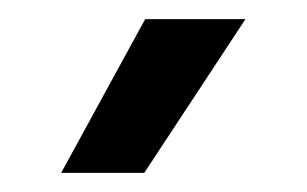

<svg xmlns="http://www.w3.org/2000/svg" viewBox="-20 -757 321 201"><path d="M132 -737H237L131 -576H44Z"/></svg>

Font: Bai Jamjuree Medium
Style: Regular
Weight: 500
Version: Version 1.000; ttfautohint (v1.6)